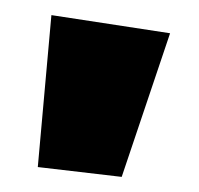

<svg xmlns="http://www.w3.org/2000/svg" viewBox="-20 -731 263 254"><path d="M30 -510 48 -711 205 -687 141 -497Z"/></svg>

Font: Ysabeau Ultrabold
Style: Regular
Weight: 800
Designer: Christian Thalmann (Catharsis Fonts)
Version: Version 0.003